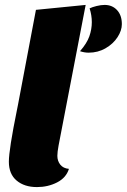

<svg xmlns="http://www.w3.org/2000/svg" viewBox="-20 -740 515 780"><path d="M213 -107Q213 -86 225 -71Q237 -56 260 -54Q249 -18 212 1Q175 20 130 20Q79 20 47.5 -6.5Q16 -33 16 -83Q16 -132 49 -294L53 -314L126 -700L328 -720L218 -149Q213 -122 213 -107ZM405 -720Q436 -720 455.5 -699Q475 -678 475 -642Q475 -616 457.5 -589Q440 -562 409 -544Q378 -526 340 -526Q323 -526 305 -532Q333 -564 343 -592.5Q353 -621 353 -650Q353 -678 344 -706Q354 -711 372 -715.5Q390 -720 405 -720Z"/></svg>

Font: Sansita ExtraBold Italic
Style: Regular
Weight: 800
Italic angle: -11°
Designer: Pablo Cosgaya
Foundry: Omnibus-Type
Version: Version 1.006